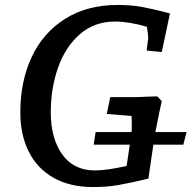

<svg xmlns="http://www.w3.org/2000/svg" viewBox="-20 -740 773 775"><path d="M62 -286Q62 -411 107.5 -509Q153 -607 242 -663.5Q331 -720 455 -720Q511 -720 556 -711.5Q601 -703 666 -686L633 -530L572 -536L578 -584Q579 -593 573 -632Q501 -653 444 -653Q361 -653 302.5 -602Q244 -551 214.5 -467.5Q185 -384 185 -286Q185 -182 231 -117Q277 -52 364 -52Q409 -52 491 -70L504 -156H358L366 -207H511Q512 -215 512 -235Q512 -259 511 -272L411 -280L425 -348H533L580 -350L615 -351L633 -332L623 -286L607 -207H733L720 -156H599L579 -19Q503 -1 457.5 7Q412 15 356 15Q262 15 196 -22.5Q130 -60 96 -128Q62 -196 62 -286Z"/></svg>

Font: Andada Pro SemiBold
Style: Italic
Weight: 600
Italic angle: -6.99998°
Designer: Carolina Giovagnoli
Foundry: Huerta Tipografica
Version: Version 3.005